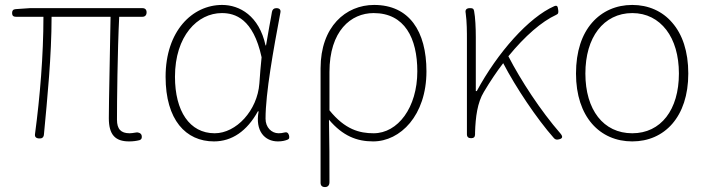

<svg xmlns="http://www.w3.org/2000/svg" viewBox="-20 -560 2868 778"><path d="M308 -492H428C426 -355 421 -153 421 -81C421 -14 447 13 503 13C520 13 533 11 545 8C554 5 556 -2 554 -11C552 -20 541 -25 531 -23C519 -21 511 -20 505 -20C470 -20 454 -37 454 -75C454 -146 456 -351 463 -492H557C568 -492 574 -499 574 -510C574 -521 568 -527 557 -527H337H101L43 -523C33 -522 29 -517 29 -507C29 -497 34 -492 44 -492H156C156 -336 142 -168 122 -18C120 -6 125 0 138 1C150 2 157 -3 158 -15C172 -164 189 -333 189 -492Z M1078 -489 1071 -451 1058 -376H1056C1030 -496 951 -540 880 -540C759 -540 651 -434 651 -249C651 -74 733 13 847 13C920 13 981 -29 1025 -109H1028C1013 -29 1053 13 1106 13C1123 13 1135 10 1145 6C1153 3 1153 -3 1151 -12C1148 -22 1142 -26 1132 -23C1125 -21 1117 -20 1109 -20C1080 -20 1056 -44 1056 -79C1056 -183 1088 -359 1116 -508C1119 -520 1113 -527 1100 -527C1090 -527 1084 -522 1082 -512ZM1033 -248 1031 -222C1023 -112 937 -20 850 -20C748 -20 689 -110 689 -249C689 -414 780 -507 879 -507C932 -507 1006 -485 1040 -328L1035 -275Z M1279 -162V-42V180C1279 192 1285 198 1297 198C1309 198 1315 190 1315 178C1315 84 1315 24 1313 -75C1369 -9 1426 13 1492 13C1602 13 1708 -92 1708 -271C1708 -434 1638 -540 1496 -540C1381 -540 1279 -452 1279 -283ZM1315 -229V-268C1315 -435 1402 -507 1494 -507C1620 -507 1671 -405 1671 -271C1671 -124 1592 -20 1494 -20C1437 -20 1378 -35 1315 -113V-190Z M1908 -300V-409C1908 -447 1906 -490 1901 -516C1899 -526 1894 -527 1884 -527C1870 -527 1864 -520 1867 -507C1872 -471 1872 -431 1872 -396V-198V-16C1872 -5 1878 0 1889 0C1900 0 1905 -5 1905 -16V-24C1907 -85 1914 -144 1941 -188C1966 -230 1992 -269 2019 -304C2070 -206 2155 -79 2224 -1C2229 5 2235 7 2243 5C2260 2 2262 -6 2251 -19C2170 -112 2090 -235 2040 -332C2107 -414 2175 -473 2234 -500C2243 -504 2243 -509 2242 -519C2240 -533 2239 -540 2226 -535C2123 -490 1996 -347 1912 -191H1908Z M2704 -468C2664 -515 2607 -540 2542 -540C2477 -540 2420 -515 2379 -468C2338 -421 2314 -352 2314 -262C2314 -86 2411 13 2542 13C2672 13 2769 -86 2769 -262C2769 -352 2745 -421 2704 -468ZM2680 -439C2713 -396 2731 -335 2731 -262C2731 -115 2658 -20 2542 -20C2425 -20 2352 -115 2352 -262C2352 -335 2370 -396 2403 -439C2436 -482 2484 -507 2542 -507C2600 -507 2647 -482 2680 -439Z"/></svg>

Font: GenSenRounded2 TW EL
Style: Regular
Weight: 250
Version: Version 2.100;PS 2.1;hotconv 16.6.51;makeotf.lib2.5.65220 DE